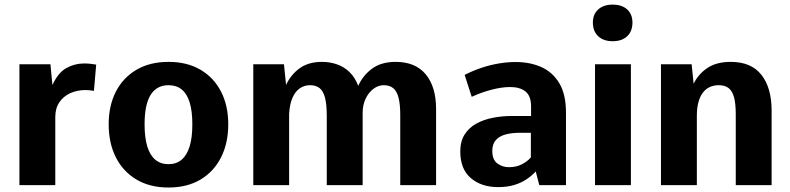

<svg xmlns="http://www.w3.org/2000/svg" viewBox="-20 -809 3454 839"><path d="M64.9 0V-528.3H200.3L209.1 -437.5Q233.8 -491.5 270 -511.6Q306.2 -531.7 347.1 -531.7Q360.7 -531.7 374 -530.4Q387.2 -529 400.3 -526.7L390.5 -412.1Q380.1 -413.9 370.2 -414.7Q360.4 -415.5 353.5 -415.5Q317.8 -415.5 287.6 -402.1Q257.5 -388.6 239.6 -362.3Q221.6 -335.9 221.6 -297.8V0Z M716.4 10.4Q634.8 10.4 576.2 -24.5Q517.6 -59.4 486.2 -121.6Q454.9 -183.8 454.9 -265.8Q454.9 -347.2 486.3 -408.5Q517.8 -469.8 576.4 -504.2Q635 -538.6 716.4 -538.6Q797.9 -538.6 856.2 -504.2Q914.6 -469.8 946 -408.5Q977.4 -347.2 977.4 -265.8Q977.4 -183.8 946.1 -121.6Q914.7 -59.4 856.4 -24.5Q798 10.4 716.4 10.4ZM716.4 -91.6Q750.3 -91.6 773.4 -110.9Q796.5 -130.3 808.5 -168.8Q820.5 -207.3 820.5 -265.6Q820.5 -323.6 808.8 -361.5Q797.1 -399.4 773.9 -418.1Q750.7 -436.7 716.4 -436.7Q665 -436.7 638.4 -394.7Q611.8 -352.6 611.8 -265.6Q611.8 -207 623.8 -168.4Q635.8 -129.7 659.2 -110.6Q682.5 -91.6 716.4 -91.6Z M1086.8 0V-528.3H1220.8L1230.1 -438Q1251 -483 1289.5 -510.8Q1328 -538.6 1387.1 -538.6Q1421.2 -538.6 1451.9 -528.1Q1482.5 -517.7 1506.7 -494.7Q1531 -471.7 1545.4 -434Q1566.3 -480.1 1606.2 -509.3Q1646.2 -538.6 1708.7 -538.6Q1795.5 -538.6 1840.6 -484Q1885.6 -429.5 1885.6 -332.1V0H1729V-307.1Q1729 -351.6 1722 -380.3Q1715 -409 1699.3 -422.9Q1683.5 -436.7 1656.7 -436.7Q1633.1 -436.7 1612.1 -421Q1591 -405.4 1577.9 -378.1Q1564.7 -350.8 1564.7 -315.6V0H1407.9V-302.2Q1407.9 -353.3 1400.1 -382.6Q1392.3 -411.9 1376.2 -424.3Q1360.1 -436.7 1335 -436.7Q1309.8 -436.7 1289.9 -422.9Q1270 -409.2 1257.9 -381.3Q1245.7 -353.5 1243.4 -310.9V0Z M2156.4 8.6Q2083.7 8.6 2037.5 -30.7Q1991.3 -69.9 1991.3 -147.7Q1991.3 -191.6 2010.4 -221.4Q2029.4 -251.3 2061.5 -268.9Q2093.7 -286.5 2134.1 -294.4Q2174.6 -302.2 2217.3 -302.2H2300.7V-343.7Q2300.7 -389.5 2276.4 -409.1Q2252.1 -428.7 2209 -428.7Q2173.4 -428.7 2128.8 -417.2Q2084.2 -405.7 2041.3 -385.9L2010.4 -481.7Q2046.1 -500 2083.7 -512.6Q2121.3 -525.2 2159.3 -531.6Q2197.4 -538 2233.4 -538Q2295.9 -538 2345.6 -515.9Q2395.2 -493.8 2424.2 -445.1Q2453.2 -396.4 2453.2 -317V0H2336.5L2321.1 -59.7Q2302.7 -40 2279.3 -24.6Q2255.9 -9.2 2225.7 -0.3Q2195.5 8.6 2156.4 8.6ZM2204.1 -78.4Q2236.3 -78.4 2261 -91.4Q2285.6 -104.3 2299.8 -121.2V-228.8H2252.1Q2216.9 -228.8 2189.5 -221.5Q2162 -214.2 2146.6 -196.8Q2131.2 -179.5 2131.2 -149.3Q2131.2 -111.2 2153.2 -94.8Q2175.2 -78.4 2204.1 -78.4Z M2580.1 0V-528.3H2736.9V0ZM2657.3 -628.9Q2617.3 -628.9 2594 -650.7Q2570.7 -672.5 2570.7 -710.4Q2570.7 -746.6 2594 -767.7Q2617.3 -788.8 2657.3 -788.8Q2697.7 -788.8 2720.7 -767.7Q2743.7 -746.6 2743.7 -710.4Q2743.7 -672.5 2720.7 -650.7Q2697.7 -628.9 2657.3 -628.9Z M2868.3 0V-528.3H3002.3L3011 -443.2Q3032.5 -486.5 3071.9 -512.5Q3111.3 -538.6 3173.4 -538.6Q3262.5 -538.6 3307.1 -482.1Q3351.8 -425.6 3351.8 -325.7V0H3195.1V-310.1Q3195.1 -356.4 3187.5 -384.2Q3179.8 -411.9 3163.6 -424.3Q3147.5 -436.7 3121.2 -436.7Q3098.6 -436.7 3080.9 -428.3Q3063.1 -419.9 3050.7 -403.2Q3038.3 -386.5 3031.7 -361.4Q3025.1 -336.2 3025.1 -302.6V0Z"/></svg>

Font: Comme
Style: Regular
Weight: 400
Designer: Vernon Adams
Foundry: Vernon Adams
Version: Version 1.000;gftools[0.9.27]